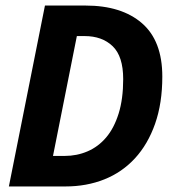

<svg xmlns="http://www.w3.org/2000/svg" viewBox="-20 -672 640 692"><path d="M12 0 142 -652H288Q418 -652 491.5 -588.5Q565 -525 565 -396Q565 -300 539 -226Q513 -152 466.5 -101.5Q420 -51 356 -25.5Q292 0 216 0ZM171 -110H213Q257 -110 295.5 -126.5Q334 -143 362.5 -176.5Q391 -210 407.5 -262.5Q424 -315 424 -387Q424 -469 386 -505.5Q348 -542 285 -542H257Z"/></svg>

Font: Source Code Pro
Style: Bold Italic
Weight: 700
Italic angle: -11°
Monospace: yes
Designer: Paul D. Hunt, Teo Tuominen
Foundry: Adobe Systems Incorporated
Version: Version 1.050;PS 1.000;hotconv 16.6.51;makeotf.lib2.5.65220